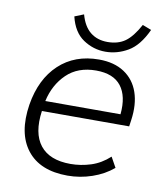

<svg xmlns="http://www.w3.org/2000/svg" viewBox="-80 -757 709 830"><g transform="rotate(10 275.0 -341.5)"><path d="M272 8Q151 8 94 -65Q37 -138 57 -266Q76 -381 145 -445.5Q214 -510 320 -510Q387 -510 431.5 -480.5Q476 -451 494 -398.5Q512 -346 502 -276L498 -248H115Q101 -149 142.5 -96.5Q184 -44 276 -44Q321 -44 365 -58Q409 -72 446 -106L471 -61Q432 -28 379.5 -10Q327 8 272 8ZM316 -461Q236 -461 187 -413.5Q138 -366 122 -293H452Q460 -373 426 -417Q392 -461 316 -461ZM340 -548Q287 -548 242.5 -578Q198 -608 182 -675L222 -691Q236 -640 266.5 -615.5Q297 -591 342 -591Q388 -591 419 -613Q450 -635 480 -690L519 -675Q486 -603 439 -575.5Q392 -548 340 -548Z"/></g></svg>

Font: Mulish Light
Style: Italic
Weight: 300
Italic angle: -9°
Designer: Vernon Adams
Foundry: Vernon Adams
Version: Version 3.603; ttfautohint (v1.8.3)